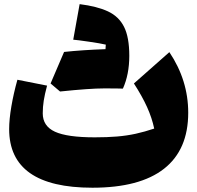

<svg xmlns="http://www.w3.org/2000/svg" viewBox="-20 -878 935 910"><path d="M710.9 -268.6Q700.2 -319.3 677 -370.6Q653.8 -421.9 614.7 -482.4L782.7 -630.9Q872.1 -497.6 872.1 -343.8Q872.1 -168 757.3 -78.1Q642.6 11.7 418 11.7Q23.4 11.7 23.4 -266.1Q23.4 -312 33.9 -373.8Q44.4 -435.5 62.5 -500L203.1 -472.2Q191.9 -430.7 187.3 -400.9Q182.6 -371.1 182.6 -340.8Q182.6 -280.3 240.5 -253.7Q298.3 -227.1 429.2 -227.1Q488.3 -227.1 534.7 -231Q581.1 -234.9 623.3 -244.1Q665.5 -253.4 710.9 -268.6ZM562.5 -458Q541 -459 473.4 -459Q405.8 -459 264.6 -444.3Q237.3 -467.8 219.7 -482.4Q254.4 -564.5 283.7 -631.8Q369.1 -641.1 480 -645Q481.4 -656.2 481.4 -666.5Q456.5 -672.4 401.4 -680.4Q346.2 -688.5 327.1 -689.9L357.4 -858.4Q439.9 -848.1 491.7 -824Q543.5 -799.8 568.1 -750.5Q592.8 -701.2 592.8 -613.3Q592.8 -525.4 562.5 -458Z"/></svg>

Font: Pinar-FD Black
Style: Regular
Weight: 900
Designer: Amin Abedi
Version: Version 3.000